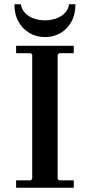

<svg xmlns="http://www.w3.org/2000/svg" viewBox="-20 -886 424 906"><path d="M328 -635H259L252 -628V-42L259 -35H328V0H56V-35H125L132 -42V-628L125 -635H56V-670H328ZM306 -866H336Q336 -818 317 -783.5Q298 -749 265.5 -730Q233 -711 192 -711Q152 -711 119.5 -730Q87 -749 67.5 -783.5Q48 -818 48 -866H78Q83 -840 100 -823Q117 -806 141.5 -798Q166 -790 192 -790Q218 -790 242.5 -798Q267 -806 284.5 -823Q302 -840 306 -866Z"/></svg>

Font: Brygada 1918 SemiBold
Style: Regular
Weight: 600
Designer: Mateusz Machalski | Borys Kosmynka | Przemek Hoffer
Foundry: NIEPODLEGLA 2018
Version: Version 3.006